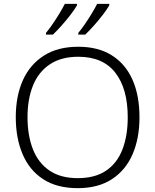

<svg xmlns="http://www.w3.org/2000/svg" viewBox="-20 -968 808 998"><path d="M705 -358Q705 -249 669 -166Q633 -83 561.5 -36.5Q490 10 384 10Q276 10 204.5 -36.5Q133 -83 97.5 -166.5Q62 -250 62 -359Q62 -468 98.5 -550Q135 -632 207.5 -678.5Q280 -725 387 -725Q490 -725 561 -680.5Q632 -636 668.5 -554Q705 -472 705 -358ZM123 -359Q123 -264 151 -192.5Q179 -121 237 -81.5Q295 -42 384 -42Q474 -42 531.5 -81Q589 -120 616.5 -191.5Q644 -263 644 -358Q644 -507 579.5 -590Q515 -673 387 -673Q298 -673 239 -633.5Q180 -594 151.5 -523.5Q123 -453 123 -359ZM548 -940Q536 -919 514.5 -891Q493 -863 468.5 -835.5Q444 -808 423 -788H387V-797Q403 -816 421.5 -843Q440 -870 457 -898Q474 -926 485 -948H548ZM380 -940Q368 -919 346.5 -891Q325 -863 300.5 -835.5Q276 -808 255 -788H219V-797Q235 -816 253.5 -843Q272 -870 289 -898Q306 -926 317 -948H380Z"/></svg>

Font: RS Noto Sans Light
Style: Regular
Weight: 300
Designer: Monotype Design Team
Foundry: Monotype Imaging Inc.
Version: Version 3.10